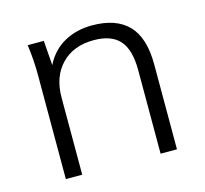

<svg xmlns="http://www.w3.org/2000/svg" viewBox="-81 -600 738 691"><g transform="rotate(-15 288.5 -255.0)"><path d="M83 0V-389Q83 -416 81 -444.5Q79 -473 75 -501H135L142 -409Q167 -459 212.5 -484.5Q258 -510 317 -510Q406 -510 451.5 -463Q497 -416 497 -316V0H436V-311Q436 -388 405 -422.5Q374 -457 309 -457Q233 -457 188.5 -411Q144 -365 144 -287V0Z"/></g></svg>

Font: Winston Light
Style: Regular
Weight: 300
Designer: Original fonts by Vernon Adams / Changes by Cristiano Sobral
Foundry: Original fonts by Vernon Adams / Changes by Cristiano Sobral
Version: Version 2.503;July 17, 2020;FontCreator 13.0.0.2655 64-bit